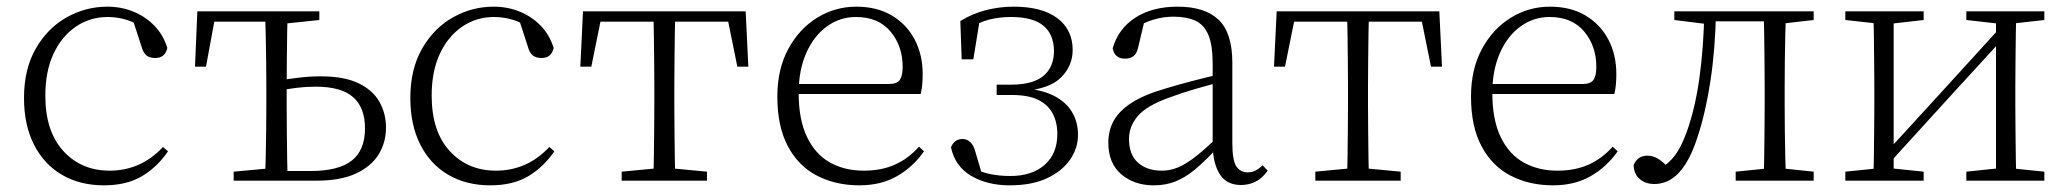

<svg xmlns="http://www.w3.org/2000/svg" viewBox="-20 -542 6200 576"><path d="M292 14Q220 14 166 -17.5Q112 -49 82 -108Q52 -167 52 -248Q52 -335 87.5 -396.5Q123 -458 180 -490Q237 -522 302 -522Q344 -522 380.5 -507Q417 -492 443.5 -464.5Q470 -437 482 -398Q475 -368 446 -368Q428 -368 418.5 -376.5Q409 -385 404 -404L376 -490L419 -452Q388 -474 360 -482.5Q332 -491 303 -491Q250 -491 207.5 -462Q165 -433 140.5 -380.5Q116 -328 116 -255Q116 -148 170 -89Q224 -30 309 -30Q354 -30 394 -47Q434 -64 469 -101L484 -88Q452 -41 406 -13.5Q360 14 292 14Z M810 0V-29H912Q995 -29 1035 -60Q1075 -91 1075 -157Q1075 -219 1039.5 -250.5Q1004 -282 927 -282Q898 -282 869.5 -278.5Q841 -275 812 -269V-300Q844 -305 876.5 -309Q909 -313 942 -313Q1012 -313 1055 -292.5Q1098 -272 1118 -237Q1138 -202 1138 -159Q1138 -115 1116 -79Q1094 -43 1048 -21.5Q1002 0 929 0ZM775 0Q776 -24 777 -64.5Q778 -105 778.5 -148.5Q779 -192 779 -226V-283Q779 -316 778.5 -359.5Q778 -403 777 -443.5Q776 -484 775 -508H843Q842 -484 841.5 -443.5Q841 -403 840.5 -359.5Q840 -316 840 -283V-226Q840 -192 840.5 -148.5Q841 -105 841.5 -64.5Q842 -24 843 0ZM565 -342 572 -508H810V-477H597L628 -505L598 -342ZM681 0V-27L800 -38H810V0ZM810 -470V-508H938V-482L824 -470Z M1451 14Q1379 14 1325 -17.5Q1271 -49 1241 -108Q1211 -167 1211 -248Q1211 -335 1246.5 -396.5Q1282 -458 1339 -490Q1396 -522 1461 -522Q1503 -522 1539.5 -507Q1576 -492 1602.5 -464.5Q1629 -437 1641 -398Q1634 -368 1605 -368Q1587 -368 1577.5 -376.5Q1568 -385 1563 -404L1535 -490L1578 -452Q1547 -474 1519 -482.5Q1491 -491 1462 -491Q1409 -491 1366.5 -462Q1324 -433 1299.5 -380.5Q1275 -328 1275 -255Q1275 -148 1329 -89Q1383 -30 1468 -30Q1513 -30 1553 -47Q1593 -64 1628 -101L1643 -88Q1611 -41 1565 -13.5Q1519 14 1451 14Z M1721 -342 1729 -508H2217L2225 -342H2192L2159 -505L2192 -477H1754L1787 -505L1754 -342ZM1845 0V-27L1961 -38H1985L2101 -27V0ZM1940 0Q1941 -24 1941.5 -64.5Q1942 -105 1942.5 -148.5Q1943 -192 1943 -226V-283Q1943 -316 1942.5 -359.5Q1942 -403 1941.5 -443.5Q1941 -484 1940 -508H2006Q2005 -484 2004.5 -443.5Q2004 -403 2003.5 -359.5Q2003 -316 2003 -283V-226Q2003 -192 2003.5 -148.5Q2004 -105 2004.5 -64.5Q2005 -24 2006 0Z M2558 14Q2487 14 2431 -15Q2375 -44 2343.5 -103.5Q2312 -163 2312 -252Q2312 -334 2344.5 -394.5Q2377 -455 2431 -488.5Q2485 -522 2549 -522Q2611 -522 2655.5 -495.5Q2700 -469 2724 -423.5Q2748 -378 2748 -320Q2748 -283 2742 -260H2342V-290H2647Q2671 -290 2679.5 -302.5Q2688 -315 2688 -341Q2688 -404 2651.5 -447.5Q2615 -491 2548 -491Q2500 -491 2461 -463Q2422 -435 2399 -383.5Q2376 -332 2376 -263Q2376 -183 2401 -131Q2426 -79 2470 -54.5Q2514 -30 2571 -30Q2624 -30 2664.5 -48Q2705 -66 2737 -102L2752 -88Q2719 -41 2671 -13.5Q2623 14 2558 14Z M3009 14Q2942 14 2893.5 -14.5Q2845 -43 2833 -100Q2838 -113 2847 -119Q2856 -125 2867 -125Q2881 -125 2891 -115.5Q2901 -106 2906 -87L2929 -9L2884 -45Q2915 -28 2945 -21Q2975 -14 3011 -14Q3076 -14 3114 -47.5Q3152 -81 3152 -140Q3152 -175 3138 -201.5Q3124 -228 3094.5 -242.5Q3065 -257 3016 -257H2970V-288H3013Q3079 -288 3110.5 -314.5Q3142 -341 3142 -390Q3141 -440 3109.5 -465.5Q3078 -491 3013 -491Q2979 -491 2948.5 -483.5Q2918 -476 2888 -456L2920 -487L2900 -364H2865L2861 -479Q2897 -501 2937.5 -511.5Q2978 -522 3021 -522Q3106 -522 3152 -487.5Q3198 -453 3198 -392Q3198 -345 3163.5 -310Q3129 -275 3049 -269L3051 -277Q3106 -273 3142 -254.5Q3178 -236 3196 -206Q3214 -176 3214 -137Q3214 -98 3190.5 -63.5Q3167 -29 3121.5 -7.5Q3076 14 3009 14Z M3441 14Q3383 14 3344 -19Q3305 -52 3305 -114Q3305 -151 3321.5 -180.5Q3338 -210 3375.5 -234Q3413 -258 3475 -276Q3518 -289 3562.5 -300.5Q3607 -312 3647 -321V-297Q3607 -287 3565.5 -275Q3524 -263 3487 -249Q3420 -225 3393.5 -194Q3367 -163 3367 -125Q3367 -78 3394 -54Q3421 -30 3465 -30Q3490 -30 3513.5 -39.5Q3537 -49 3566.5 -72Q3596 -95 3636 -134L3642 -89H3623Q3591 -55 3563 -32Q3535 -9 3506 2.5Q3477 14 3441 14ZM3703 13Q3661 13 3640.5 -17.5Q3620 -48 3618 -102V-106V-350Q3618 -407 3605 -437.5Q3592 -468 3566 -480Q3540 -492 3500 -492Q3470 -492 3440 -483Q3410 -474 3378 -454L3414 -482L3395 -402Q3391 -382 3381 -374Q3371 -366 3355 -366Q3324 -366 3318 -397Q3335 -456 3386 -489Q3437 -522 3513 -522Q3595 -522 3636 -482.5Q3677 -443 3677 -354V-113Q3677 -61 3689 -43Q3701 -25 3723 -25Q3736 -25 3746 -30Q3756 -35 3768 -46L3783 -30Q3768 -8 3747.5 2.5Q3727 13 3703 13Z M3802 -342 3810 -508H4298L4306 -342H4273L4240 -505L4273 -477H3835L3868 -505L3835 -342ZM3926 0V-27L4042 -38H4066L4182 -27V0ZM4021 0Q4022 -24 4022.5 -64.5Q4023 -105 4023.5 -148.5Q4024 -192 4024 -226V-283Q4024 -316 4023.5 -359.5Q4023 -403 4022.5 -443.5Q4022 -484 4021 -508H4087Q4086 -484 4085.5 -443.5Q4085 -403 4084.5 -359.5Q4084 -316 4084 -283V-226Q4084 -192 4084.5 -148.5Q4085 -105 4085.5 -64.5Q4086 -24 4087 0Z M4639 14Q4568 14 4512 -15Q4456 -44 4424.5 -103.5Q4393 -163 4393 -252Q4393 -334 4425.5 -394.5Q4458 -455 4512 -488.5Q4566 -522 4630 -522Q4692 -522 4736.5 -495.5Q4781 -469 4805 -423.5Q4829 -378 4829 -320Q4829 -283 4823 -260H4423V-290H4728Q4752 -290 4760.5 -302.5Q4769 -315 4769 -341Q4769 -404 4732.5 -447.5Q4696 -491 4629 -491Q4581 -491 4542 -463Q4503 -435 4480 -383.5Q4457 -332 4457 -263Q4457 -183 4482 -131Q4507 -79 4551 -54.5Q4595 -30 4652 -30Q4705 -30 4745.5 -48Q4786 -66 4818 -102L4833 -88Q4800 -41 4752 -13.5Q4704 14 4639 14Z M4943 10Q4916 10 4898.5 -5.5Q4881 -21 4881 -47Q4887 -61 4897 -68Q4907 -75 4923 -75Q4940 -75 4955.5 -65Q4971 -55 4989 -35V-26H4959V-35Q4987 -52 5005 -76Q5023 -100 5039 -143Q5065 -214 5078 -306.5Q5091 -399 5093 -508H5128Q5126 -396 5111.5 -300.5Q5097 -205 5073 -132Q5057 -82 5037 -50.5Q5017 -19 4993.5 -4.5Q4970 10 4943 10ZM5003 -482V-508H5106V-470H5099ZM5108 -478V-508H5300V-478ZM5187 0V-27L5296 -38H5316L5421 -27V0ZM5271 0Q5272 -24 5272.5 -64.5Q5273 -105 5273.5 -148.5Q5274 -192 5274 -226V-283Q5274 -316 5273.5 -359.5Q5273 -403 5272.5 -443.5Q5272 -484 5271 -508H5338Q5337 -484 5336 -443.5Q5335 -403 5334.5 -359.5Q5334 -316 5334 -283V-226Q5334 -192 5334.5 -148.5Q5335 -105 5336 -64.5Q5337 -24 5338 0ZM5304 -470V-508H5421V-482L5316 -470Z M5516 0V-27L5624 -38H5645L5751 -27V0ZM5879 0V-27L5984 -38H6005L6113 -27V0ZM5600 0Q5601 -24 5601.5 -64.5Q5602 -105 5602.5 -148.5Q5603 -192 5603 -226V-283Q5603 -316 5602.5 -359.5Q5602 -403 5601.5 -443.5Q5601 -484 5600 -508H5661V0ZM5641 -45 5611 -61H5617L5801 -262L5986 -465L6014 -447H6008L5824 -246ZM5968 0V-508H6029Q6028 -484 6027.5 -443.5Q6027 -403 6026.5 -359.5Q6026 -316 6026 -283V-226Q6026 -192 6026.5 -148.5Q6027 -105 6027.5 -64.5Q6028 -24 6029 0ZM5516 -482V-508H5751V-482L5646 -470H5625ZM5879 -482V-508H6113V-482L6006 -470H5985Z"/></svg>

Font: Early Summer Mincho VF
Style: Regular
Weight: 250
Designer: GuiWonder
Version: Version 1.002